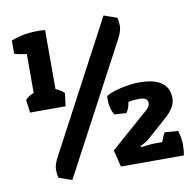

<svg xmlns="http://www.w3.org/2000/svg" viewBox="-82 -804 929 911"><g transform="rotate(-10 382.5 -348.5)"><path d="M520 -295Q516 -264 501 -245L444 -249Q425 -280 425 -325Q425 -333 426 -341Q452 -357 499.5 -367.5Q547 -378 586 -378Q729 -378 729 -277Q729 -233 678 -189L583 -105Q567 -91 541 -80L544 -74L599 -80H645Q656 -111 665 -124L729 -119Q740 -81 740 -51.5Q740 -22 735 0H432L412 -81L573 -222Q578 -227 596 -242Q614 -258 614 -274Q614 -301 575 -301Q536 -301 520 -295ZM131 1Q126 -14 126 -38.5Q126 -63 145 -98L475 -720L538 -698Q543 -682 543 -658Q543 -634 524 -598L194 23ZM26 -678Q80 -702 160 -702Q176 -702 190 -700V-416Q217 -405 231 -389L223 -327H52L44 -389Q58 -405 85 -416V-603Q51 -607 26 -615Z"/></g></svg>

Font: Patua One
Style: Regular
Weight: 400
Designer: luciano Vergara
Foundry: Luciano Vergara
Version: Version 1.002